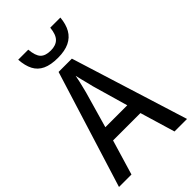

<svg xmlns="http://www.w3.org/2000/svg" viewBox="-276 -1018 1107 1107"><g transform="rotate(-45 277.5 -465.0)"><path d="M452.6 0 388.7 -213.9H165.5L101.6 0H0L222.7 -715.3H331.1L554.7 0ZM366.7 -299.3 303.7 -518.6Q300.3 -533.7 295.2 -553.7Q290 -573.7 284.9 -594Q279.8 -614.3 276.4 -629.9Q273.4 -611.8 268.8 -592Q264.2 -572.3 259.5 -553.5Q254.9 -534.7 251 -519.5L188 -299.3ZM451.7 -929.7Q447.3 -879.4 427.7 -845Q408.2 -810.5 371.3 -792.7Q334.5 -774.9 277.8 -774.9Q219.7 -774.9 183.3 -792Q147 -809.1 129.2 -843.5Q111.3 -877.9 107.9 -929.7H189.9Q194.3 -876.5 214.6 -855.2Q234.9 -834 278.8 -834Q320.3 -834 342.3 -856.2Q364.3 -878.4 369.1 -929.7Z"/></g></svg>

Font: Open Sans SemiCondensed Medium
Style: Regular
Weight: 500
Width: 4
Designer: Monotype Design Team
Foundry: Monotype Imaging Inc.
Version: Version 3.000